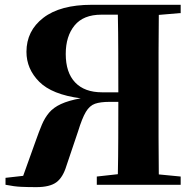

<svg xmlns="http://www.w3.org/2000/svg" viewBox="-20 -767 799 797"><path d="M403.8 -383.8H471.2Q471.2 -474.1 470.9 -552.5Q470.7 -630.9 469.2 -706.1H400.9Q326.2 -706.1 289.6 -661.4Q252.9 -616.7 252.9 -543Q252.9 -465.8 292 -424.8Q331.1 -383.8 403.8 -383.8ZM730 -712.9 639.2 -705.1Q638.2 -627.9 638.2 -550.5Q638.2 -473.1 638.2 -395V-351.1Q638.2 -272.9 638.2 -195.8Q638.2 -118.7 639.2 -43L730 -34.2V0H381.8V-34.2L469.2 -43.9Q470.7 -118.2 470.9 -192.9Q471.2 -267.6 471.2 -344.2H435.1Q397 -344.2 374.5 -336.4Q352.1 -328.6 336.4 -302.5Q320.8 -276.4 304.2 -222.2L255.9 -79.1Q241.2 -30.3 213.9 -10.3Q186.5 9.8 130.9 9.8Q95.7 9.8 67.6 8.5Q39.6 7.3 2.9 0V-28.8L76.2 -37.1L127.9 -181.2Q141.6 -220.2 153.8 -249.3Q166 -278.3 184.1 -299.6Q202.1 -320.8 233.2 -335.2Q264.2 -349.6 314.9 -358.9Q195.8 -374.5 142.8 -427.7Q89.8 -481 89.8 -551.8Q89.8 -639.2 159.9 -693.1Q230 -747.1 360.8 -747.1H730Z"/></svg>

Font: Source Han Serif JP Heavy
Style: Regular
Weight: 900
Designer: Ryoko NISHIZUKA  (kana & ideographs); Frank Grießhammer (Latin, Greek & Cyrillic); Wenlong ZHANG  (bopomofo); Sandoll Co
Foundry: Adobe Systems Incorporated
Version: Version 1.001;PS 1.001;hotconv 16.6.54;makeotf.lib2.5.65590